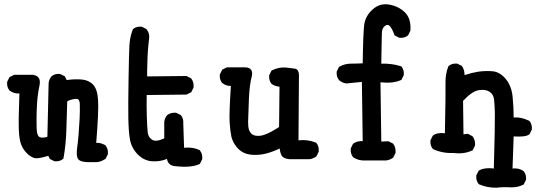

<svg xmlns="http://www.w3.org/2000/svg" viewBox="-20 -753 2540 908"><path d="M391.1 13.7Q352.1 11.7 346.2 -6.8Q340.8 -22.9 344.7 -53.2Q346.7 -67.4 348.4 -83.3Q350.1 -99.1 351.6 -116.7Q354.5 -151.9 356.4 -189.9Q358.4 -227.5 357.4 -261.2Q357.4 -264.2 356.9 -267.1Q355.5 -278.3 350.3 -282.5Q345.2 -286.6 335 -285.2Q322.3 -283.7 313 -280.5Q303.7 -277.3 297.9 -273.4L293.9 -139.6Q292 -70.8 280.3 -4.9L279.8 -2.9L278.3 -1.5Q262.7 11.7 238.8 9.8H237.8L236.8 9.3L217.3 -0.5L215.3 -1.5L214.4 -3.4L208.5 -16.1Q161.6 -2 145.5 -4.9Q136.7 -6.8 127.4 -12.2Q118.2 -17.6 108.4 -26.9Q88.9 -45.4 79.6 -70.8Q70.3 -95.7 68.8 -146Q67.4 -193.8 71.8 -311Q58.6 -310.1 47.4 -313.5Q36.1 -316.9 25.9 -324.2L25.4 -324.7L24.9 -325.2Q11.7 -340.8 13.7 -364.7V-365.7L14.2 -366.7L23.9 -386.2L24.9 -388.2L26.9 -389.2L46.4 -398.9L47.4 -399.4H48.8H134.8H135.3H135.7Q148.4 -397.5 156.5 -391.4Q164.6 -385.3 167.2 -375.5Q169.9 -365.7 167.5 -353Q160.2 -318.4 157.2 -288.6Q156.2 -278.3 155.5 -267.6Q154.8 -256.8 154.3 -245.6Q153.8 -234.4 153.3 -222.2Q152.3 -185.5 153.3 -145.5Q153.8 -127 158 -116.7Q162.1 -106.4 168.9 -104Q176.3 -101.6 185.1 -102.1Q193.8 -102.5 204.1 -106.4L210 -360.4V-360.8Q212.4 -378.4 223.1 -391.6L223.6 -392.1Q239.3 -405.3 263.2 -403.3H264.2L265.1 -402.8L284.7 -393.1L286.6 -392.1L287.6 -390.1L295.4 -374.5Q336.4 -379.9 366.7 -377Q383.3 -375.5 396.7 -369.4Q410.2 -363.3 420.4 -352.5Q425.3 -347.2 429.4 -339.8Q433.6 -332.5 436.5 -323.2Q439.5 -314 441.2 -303.2Q442.9 -292.5 443.8 -279.8Q447.3 -231 435.1 -77.1Q453.1 -79.6 477.5 -66.9L478.5 -65.9L479 -64.9Q492.2 -48.8 490.2 -24.9V-23.9L489.7 -22.9L480 -3.4L479 -2L477.5 -1Q466.3 6.3 456.1 10Q445.8 13.7 436 13.7H391.6Z M812 33.2Q775.4 31.7 769.5 -1.5Q752.9 5.4 735.8 8.1Q718.8 10.7 701.2 9.8Q661.6 7.8 631.3 -22.9Q602.1 -52.7 594.7 -92.8Q587.9 -131.3 586.9 -195.3Q585.9 -258.8 587.9 -376Q588.9 -434.6 589.8 -474.4Q590.8 -514.2 591.8 -535.2Q593.8 -577.6 607.9 -613.3L608.4 -614.7L609.4 -615.7Q614.7 -620.1 620.8 -622.8Q627 -625.5 634 -626.5Q641.1 -627.4 648.9 -627H649.9L650.9 -626.5L670.4 -616.7L671.4 -616.2L672.4 -615.2Q687.5 -597.7 685.5 -573.7Q684.1 -562.5 682.9 -551Q681.6 -539.6 680.7 -528.1Q679.7 -516.6 679 -505.1Q678.2 -493.7 677.7 -481.9Q677.2 -467.3 676.8 -451.9Q676.3 -436.5 676 -421.4Q675.8 -406.2 675.8 -391.6L860.4 -393.6H861.8L862.8 -393.1L882.3 -383.3L883.8 -382.3L884.8 -381.3Q897.5 -364.3 895.5 -340.3V-339.4L895 -338.4L885.3 -318.8L884.3 -316.9L882.3 -315.9L862.8 -306.2L861.8 -305.7H860.4L673.8 -303.7Q672.9 -251 674.3 -202.6Q675.8 -151.9 678.7 -126.5Q679.7 -119.1 682.1 -112.8Q684.6 -106.4 689.2 -101.1Q693.8 -95.7 700.2 -91.8Q717.3 -80.6 756.8 -98.6V-176.8V-177.2Q759.3 -194.8 770 -208L770.5 -208.5L771 -209Q788.1 -221.7 812 -219.7H813L814 -219.2L833.5 -209.5L835 -209L835.4 -208Q842.3 -200.2 845 -190.2Q847.7 -180.2 846.7 -168.9L850.6 -54.2Q891.1 -58.6 923.3 -43.5L924.8 -43L925.3 -41.5Q938.5 -25.4 936.5 -1.5V-0.5L936 0.5L926.3 20L925.3 22L923.3 22.9Q884.8 41 812 33.2Z M1350.1 0Q1319.3 -2.4 1311 -19Q1308.1 -24.9 1305.9 -33Q1303.7 -41 1302.7 -50.8Q1287.6 -43.5 1272 -37.6Q1256.3 -31.7 1240.2 -27.3Q1203.6 -17.6 1166.5 -21.5Q1127.9 -25.9 1104 -52.2Q1100.1 -56.6 1096.7 -61Q1093.3 -65.4 1090.3 -69.8Q1087.4 -74.2 1085 -78.9Q1082.5 -83.5 1080.6 -88.1Q1078.6 -92.8 1076.9 -97.7Q1075.2 -102.5 1074.2 -106.9Q1068.4 -134.8 1065.9 -176.3Q1063.5 -216.8 1071.8 -346.2Q1048.3 -346.7 1031.7 -359.9H1031.2L1030.8 -360.4Q1017.6 -376 1019.5 -399.9V-400.9L1020 -401.9L1029.8 -421.4L1030.8 -423.3L1032.7 -424.3L1052.2 -434.1L1053.2 -434.6H1054.7H1134.8Q1144.5 -434.6 1151.9 -433.1Q1165.5 -429.2 1170.2 -418Q1174.8 -406.7 1170.4 -390.6Q1160.2 -353.5 1157.2 -286.6Q1154.3 -219.7 1153.3 -176.8Q1153.3 -166 1154.1 -157.5Q1154.8 -148.9 1156.7 -142.1Q1158.7 -135.3 1161.6 -130.1Q1164.6 -125 1168 -121.6Q1183.6 -106.9 1213.4 -111.3Q1223.1 -112.8 1236.3 -117.9Q1249.5 -123 1265.6 -131.8Q1281.7 -140.6 1299.8 -152.3L1301.8 -342.8Q1294.9 -343.8 1288.6 -345.2Q1282.2 -346.7 1276.6 -349.1Q1271 -351.6 1265.1 -355.5L1264.6 -356L1264.2 -356.4Q1251 -372.1 1252.9 -396V-397L1253.4 -397.9L1263.2 -417.5L1264.2 -419.4L1265.6 -419.9L1266.1 -420.4Q1282.2 -428.2 1298.6 -431.6Q1314.9 -435.1 1331.5 -433.6Q1339.4 -432.6 1346.2 -431.9Q1353 -431.2 1358.9 -430.4Q1364.7 -429.7 1369.4 -429Q1374 -428.2 1377.4 -427.7Q1385.3 -425.8 1389.4 -418Q1393.6 -410.2 1393.8 -397.9Q1394 -385.7 1393.6 -370.1L1391.6 -89.4Q1414.1 -91.8 1434.6 -89.1Q1455.1 -86.4 1473.6 -78.6L1475.1 -78.1L1476.1 -77.1Q1489.3 -61.5 1487.3 -36.6V-35.6L1486.8 -34.7L1477.1 -15.1L1476.1 -13.7L1475.1 -12.7Q1460.4 -2 1442.9 0H1442.4H1350.6Z M1709 5.9Q1675.8 7.8 1650.9 -8.8L1650.4 -9.3L1649.9 -9.8Q1636.7 -25.4 1638.7 -50.3V-51.3L1639.2 -52.2L1648.9 -71.8L1649.9 -73.2L1650.9 -74.2Q1660.2 -80.6 1671.4 -83.5Q1682.6 -86.4 1695.3 -85.4L1691.4 -365.7L1619.6 -358.4H1619.1H1618.7Q1614.7 -358.9 1611.1 -359.6Q1607.4 -360.4 1603.8 -361.8Q1600.1 -363.3 1596.7 -365Q1593.3 -366.7 1590.1 -368.9Q1586.9 -371.1 1584 -373.5H1583.5V-374Q1570.3 -389.6 1572.3 -413.6V-414.6L1572.8 -415.5L1582.5 -435.1L1583.5 -437L1585 -437.5Q1609.9 -452.1 1641.6 -452.1Q1668.9 -452.1 1695.3 -453.6Q1695.8 -489.7 1696.5 -518.3Q1697.3 -546.9 1698 -569.6Q1698.7 -592.3 1700 -608.4Q1701.2 -624.5 1702.1 -634.3Q1707.5 -676.8 1741.2 -707.5Q1775.4 -738.8 1819.8 -731.4Q1863.3 -724.1 1893.6 -695.8Q1924.8 -666.5 1920.9 -608.9V-607.9L1920.4 -606.9L1910.6 -587.4L1910.2 -585.9L1909.2 -585.4Q1893.6 -572.3 1869.6 -574.2H1868.7L1867.7 -574.7L1848.1 -584.5L1845.7 -585.4L1845.2 -587.9Q1835.4 -616.2 1823.7 -629.4Q1818.8 -634.8 1813.7 -635.3Q1808.6 -635.7 1801.8 -631.3Q1787.1 -621.6 1786.1 -598.6Q1785.6 -589.8 1785.4 -570.8Q1785.2 -551.8 1784.4 -521.7Q1783.7 -491.7 1783.2 -452.1Q1808.1 -452.6 1831.1 -449.7Q1854 -446.8 1875.5 -439.9L1877.4 -439.5L1878.4 -438.5Q1891.6 -422.9 1889.6 -398.9V-397.9L1889.2 -397L1879.4 -377.4L1878.4 -375.5L1876.5 -374.5Q1839.8 -357.4 1779.3 -363.8L1783.2 -83.5L1814.9 -85H1816.9L1817.9 -84.5L1837.4 -74.7L1838.9 -73.7L1839.8 -72.8Q1852.5 -55.7 1850.6 -30.8V-29.8L1850.1 -28.8L1840.3 -9.3L1839.4 -7.8L1838.4 -6.8Q1823.2 3.9 1805.2 5.9H1804.7Z M2327.1 134.8Q2315.9 134.8 2305.4 133.8Q2294.9 132.8 2284.7 130.9Q2274.4 128.9 2264.6 125.7Q2254.9 122.6 2245.6 118.7L2244.6 118.2L2243.7 117.2Q2230.5 101.6 2232.4 77.6V76.7L2232.9 75.7L2242.7 56.2L2243.7 54.2L2245.1 53.2Q2272.9 38.1 2315.4 43.9Q2321.3 -168 2320.3 -211.9Q2320.3 -218.3 2320.1 -224.1Q2319.8 -230 2319.6 -235.8Q2319.3 -241.7 2319.1 -246.8Q2318.8 -252 2318.6 -256.8Q2318.4 -261.7 2317.9 -266.1Q2317.4 -270.5 2317.1 -274.7Q2316.9 -278.8 2316.4 -282.7Q2314 -306.2 2295.4 -318.8Q2276.9 -331.5 2244.6 -326.7Q2212.4 -321.8 2169.9 -275.9L2171.9 -117.7L2190.9 -120.1H2192.4L2194.3 -119.6L2213.9 -108.9L2214.8 -107.9L2215.8 -106.9Q2228.5 -89.8 2226.6 -65.9V-64.9L2226.1 -64L2216.3 -44.4L2215.3 -42.5L2213.4 -41.5Q2174.8 -23.4 2126.5 -29.3Q2072.8 -27.3 2028.8 -47.4L2027.8 -47.9L2026.9 -48.8Q2013.7 -64.5 2015.6 -88.4V-89.4L2016.1 -90.3L2025.9 -109.9L2026.9 -111.3L2027.8 -112.3Q2047.4 -127 2084 -123Q2085.9 -223.6 2086.7 -282.5Q2087.4 -341.3 2086.9 -361.3Q2085.9 -402.3 2100.1 -438.5L2100.6 -439.9L2101.6 -440.9Q2117.2 -454.1 2141.1 -452.1H2142.1L2143.1 -451.7L2162.6 -441.9L2164.1 -440.9L2165 -439.9Q2168 -435.5 2170.4 -430.4Q2172.9 -425.3 2174.3 -419.9Q2175.8 -414.6 2176.3 -409.2Q2176.8 -403.8 2176.8 -397.9Q2194.8 -403.8 2210.9 -407.7Q2227.1 -411.6 2242.7 -414.1Q2278.3 -418.9 2310.1 -416Q2343.8 -412.6 2371.6 -379.9Q2385.3 -363.3 2393.6 -342Q2401.9 -320.8 2404.3 -294.4Q2406.7 -270.5 2408 -246.1Q2409.2 -221.7 2409.2 -197.3Q2443.4 -200.7 2481.9 -182.1L2482.9 -181.6L2483.9 -180.7Q2490.7 -172.9 2493.4 -162.8Q2496.1 -152.8 2495.1 -141.1V-140.1L2494.6 -139.2L2484.9 -119.6L2484.4 -118.2L2483.4 -117.7Q2466.8 -104 2409.2 -107.9L2403.8 43.9Q2433.1 40.5 2455.6 55.7L2456.1 56.2L2456.5 56.6Q2469.7 72.3 2467.8 96.2V97.2L2467.3 98.1L2457.5 117.7L2456.5 119.6L2455.1 120.1L2454.6 120.6Q2425.8 134.8 2391.1 132.8Q2383.3 132.3 2375.2 132.3Q2367.2 132.3 2359.1 132.3Q2351.1 132.3 2343.3 133.1Q2335.4 133.8 2327.6 134.8Z"/></svg>

Font: NaikaiFont
Style: SemiBold
Weight: 600
Version: Version 1.89